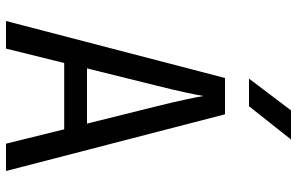

<svg xmlns="http://www.w3.org/2000/svg" viewBox="-195 -795 990 640"><g transform="rotate(90 300.0 -475.0)"><path d="M50 0 240 -730H361L550 0H459L411 -194H190L142 0ZM208 -270H392L336 -495Q320 -559 311 -602Q302 -645 300 -658Q298 -645 289 -602Q280 -559 264 -496ZM242 -810 348 -950H445L334 -810Z"/></g></svg>

Font: JetBrainsMono NFM
Style: Regular
Weight: 400
Monospace: yes
Designer: Philipp Nurullin, Konstantin Bulenkov
Foundry: JetBrains
Version: Version 2.304; ttfautohint (v1.8.4.7-5d5b);Nerd Fonts 3.3.0